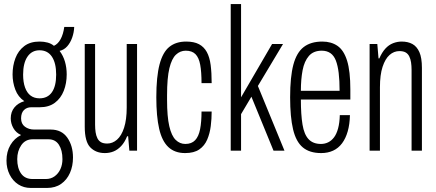

<svg xmlns="http://www.w3.org/2000/svg" viewBox="-20 -743 2152 947"><path d="M132 184Q97 184 70 166.5Q43 149 27.5 118Q12 87 12 49Q12 5 31.5 -28Q51 -61 84 -77Q59 -88 46 -111Q33 -134 33 -159Q33 -191 51 -213Q69 -235 100 -244Q69 -265 55.5 -301Q42 -337 42 -376Q42 -419 56 -456Q70 -493 99.5 -515.5Q129 -538 175 -538Q197 -538 215 -533Q233 -528 246 -517Q266 -526 279 -550Q292 -574 297 -610H346Q345 -583 336 -557.5Q327 -532 311.5 -514.5Q296 -497 274 -492Q292 -468 300.5 -438.5Q309 -409 309 -376Q309 -332 294.5 -295Q280 -258 250.5 -236Q221 -214 176 -214H134Q112 -214 98 -200Q84 -186 84 -159Q84 -132 103 -118Q122 -104 149 -104H230Q284 -104 312 -64Q340 -24 340 34Q340 76 325 110Q310 144 281.5 164Q253 184 212 184ZM141 140H206Q231 140 249.5 126.5Q268 113 278 91Q288 69 288 42Q288 -2 270.5 -29Q253 -56 219 -56H141Q105 -56 85 -27Q65 2 65 42Q65 86 84 113Q103 140 141 140ZM175 -258Q215 -258 236 -288Q257 -318 257 -375Q257 -432 236 -463.5Q215 -495 175 -495Q137 -495 115.5 -463.5Q94 -432 94 -375Q94 -338 103.5 -311.5Q113 -285 131 -271.5Q149 -258 175 -258Z M497 12Q453 12 425.5 -16Q398 -44 398 -118V-526H449V-128Q449 -108 451.5 -91Q454 -74 460.5 -61Q467 -48 478.5 -41.5Q490 -35 509 -35Q535 -35 557 -54Q579 -73 592 -113Q605 -153 605 -213V-526H656V0H618L612 -71H607Q595 -41 577.5 -22.5Q560 -4 540 4Q520 12 497 12Z M893 12Q842 12 810.5 -17.5Q779 -47 765 -108Q751 -169 751 -263Q751 -365 767 -425.5Q783 -486 815.5 -512Q848 -538 898 -538Q937 -538 961.5 -525Q986 -512 1000 -486.5Q1014 -461 1019 -422.5Q1024 -384 1024 -333H974Q974 -388 967.5 -423.5Q961 -459 944 -476Q927 -493 896 -493Q869 -493 848 -473.5Q827 -454 815.5 -406.5Q804 -359 804 -273V-250Q804 -168 815 -120.5Q826 -73 846.5 -53Q867 -33 894 -33Q925 -33 942.5 -51.5Q960 -70 967 -106Q974 -142 974 -193H1024Q1024 -157 1019.5 -121Q1015 -85 1002 -54.5Q989 -24 963 -6Q937 12 893 12Z M1118 0V-723H1169V-263L1322 -526H1376L1252 -319L1383 0H1329L1220 -266L1169 -180V0Z M1564 12Q1507 12 1473.5 -16Q1440 -44 1425.5 -105Q1411 -166 1411 -263Q1411 -364 1427 -424Q1443 -484 1478 -511Q1513 -538 1570 -538Q1614 -538 1645 -516.5Q1676 -495 1692 -443.5Q1708 -392 1708 -302V-252H1464Q1464 -178 1472 -129Q1480 -80 1502 -56.5Q1524 -33 1563 -33Q1582 -33 1598.5 -41Q1615 -49 1627.5 -65.5Q1640 -82 1647.5 -109.5Q1655 -137 1656 -175H1706Q1705 -130 1695 -95Q1685 -60 1667 -36Q1649 -12 1623 0Q1597 12 1564 12ZM1464 -295H1655Q1655 -346 1650.5 -383Q1646 -420 1636.5 -444.5Q1627 -469 1609.5 -481Q1592 -493 1567 -493Q1526 -493 1503.5 -467Q1481 -441 1472.5 -396.5Q1464 -352 1464 -295Z M1803 0V-526H1841L1847 -455H1851Q1864 -485 1881 -503.5Q1898 -522 1919 -530Q1940 -538 1961 -538Q1992 -538 2014 -526Q2036 -514 2048.5 -486Q2061 -458 2061 -408V0H2010V-398Q2010 -418 2007.5 -435Q2005 -452 1998.5 -465Q1992 -478 1980.5 -484.5Q1969 -491 1950 -491Q1923 -491 1901.5 -472Q1880 -453 1867 -413.5Q1854 -374 1854 -313V0Z"/></svg>

Font: Archivo ExtraCondensed ExtraLight
Style: Regular
Weight: 250
Width: 2
Designer: Hector Gatti
Foundry: Omnibus-Type
Version: Version 2.001